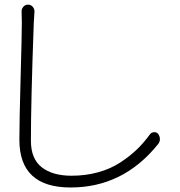

<svg xmlns="http://www.w3.org/2000/svg" viewBox="-20 -788 795 846"><path d="M75.2 -735.4Q74.2 -748 82.5 -757.8Q90.8 -767.6 103.5 -767.6Q116.2 -767.6 124.5 -757.8Q132.8 -748 131.8 -735.4Q129.9 -714.8 128.9 -688.5Q116.2 -342.8 116.2 -168Q116.2 -87.9 164.1 -50.8Q211.9 -13.7 294.9 -13.7Q357.4 -13.7 412.1 -28.8Q466.8 -43.9 508.8 -71.3Q550.8 -98.6 582 -128.4Q613.3 -158.2 641.6 -197.3Q648.4 -205.1 659.2 -205.6Q669.9 -206.1 676.8 -198.2Q684.6 -187.5 684.6 -174.8Q684.6 -163.1 676.8 -153.3Q523.4 38.1 291 38.1Q65.4 38.1 65.4 -171.9Q65.4 -253.9 70.8 -444.3Q76.2 -634.8 76.2 -688.5Q76.2 -716.8 75.2 -735.4Z"/></svg>

Font: Gen Jyuu Gothic P Light
Style: Regular
Weight: 200
Designer: [Source Han Sans]
Ryoko NISHIZUKA  (kana & ideographs); Paul D. Hunt (Latin, Greek & Cyrillic); Wenlong ZHANG  (bopomofo
Version: Version 1.002.20150607